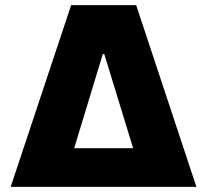

<svg xmlns="http://www.w3.org/2000/svg" viewBox="-20 -727 807 747"><path d="M256.8 -707H509.8L744.1 0H21.5ZM498 -150.4 385.7 -516.6H379.9L268.6 -150.4Z"/></svg>

Font: Pretendard GOV Black
Style: Regular
Weight: 900
Designer: Base glyphs from Inter by Rasmus Andersson; Hangeul glyphs from Noto Sans CJK(Source Han Sans) by Jang Soo-young and Kan
Foundry: Kil Hyung-jin
Version: Version 1.309